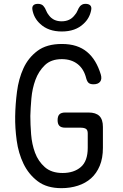

<svg xmlns="http://www.w3.org/2000/svg" viewBox="-20 -970 640 1000"><path d="M437 -275Q437 -293 427.5 -299Q418 -305 399 -305H320Q299 -305 289.5 -314.5Q280 -324 280 -344Q280 -365 289.5 -374.5Q299 -384 320 -384H441Q479 -384 497.5 -366Q516 -348 516 -309V-200Q516 -146 499.5 -106.5Q483 -67 454.5 -41.5Q426 -16 386 -3Q346 10 300 10Q224 10 176.5 -26Q129 -62 102.5 -117Q76 -172 67 -238Q58 -304 59 -364Q60 -426 68.5 -492.5Q77 -559 102 -614Q127 -669 175 -705Q223 -741 302 -741Q344 -741 376.5 -730.5Q409 -720 433.5 -699.5Q458 -679 475.5 -650Q493 -621 505 -582Q512 -558 501.5 -544.5Q491 -531 467 -531Q451 -531 442.5 -537.5Q434 -544 429 -562Q417 -611 384 -636.5Q351 -662 302 -662Q246 -662 213.5 -630.5Q181 -599 164.5 -554Q148 -509 143.5 -457.5Q139 -406 138 -366Q138 -323 142 -271Q146 -219 162.5 -174.5Q179 -130 213.5 -99.5Q248 -69 306 -69Q365 -69 401 -100Q437 -131 437 -200ZM149 -918Q146 -934 153.5 -942Q161 -950 178 -950Q187 -950 194.5 -947Q202 -944 206 -939Q215 -929 220 -915.5Q225 -902 235 -890Q258 -859 301 -859Q344 -859 368 -890Q379 -902 384 -915Q389 -928 397 -938Q402 -943 408.5 -946.5Q415 -950 425 -950Q442 -950 450 -942Q458 -934 455 -918Q447 -875 415 -846Q373 -806 302 -806Q231 -806 189 -846Q157 -875 149 -918Z"/></svg>

Font: Maple Mono Light
Style: Regular
Weight: 300
Monospace: yes
Designer: subframe7536
Version: Version 7.000